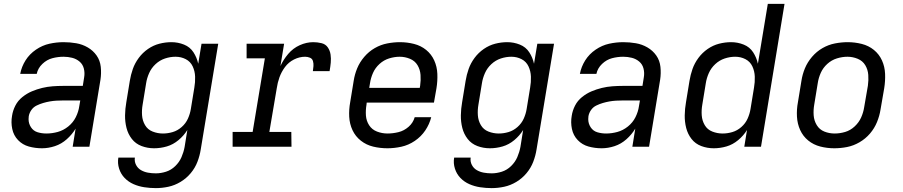

<svg xmlns="http://www.w3.org/2000/svg" viewBox="-20 -755 4648 988"><path d="M196 8Q229 8 262.5 -3Q296 -14 323.5 -38.5Q351 -63 369 -93L354 0H440L497 -345Q502 -378 498.5 -411Q495 -444 477 -469.5Q459 -495 431.5 -511Q404 -527 372 -532.5Q340 -538 307 -538Q271 -538 234.5 -530Q198 -522 165 -499.5Q132 -477 111.5 -444.5Q91 -412 84 -375H169Q175 -404 198 -426Q221 -448 249.5 -455.5Q278 -463 307 -463Q330 -463 351.5 -457.5Q373 -452 389.5 -438Q406 -424 411.5 -402Q417 -380 413 -357L406 -313H304Q278 -313 251 -311Q224 -309 197 -302.5Q170 -296 144 -285Q118 -274 95 -255.5Q72 -237 59 -211.5Q46 -186 42 -159Q36 -125 43 -91.5Q50 -58 73 -34Q96 -10 128.5 -1Q161 8 196 8Q196 8 196 8Q196 8 196 8Q196 8 196 8Q196 8 196 8ZM219 -68Q195 -68 173.5 -74.5Q152 -81 139.5 -100Q127 -119 127 -142Q127 -149 128 -157Q131 -174 141.5 -189Q152 -204 168.5 -212Q185 -220 202 -225Q219 -230 236 -233Q253 -236 270 -237Q287 -238 304 -238H393L388 -209Q384 -180 370 -152Q356 -124 331 -104Q306 -84 277 -76Q248 -68 219 -68Z M782 213Q814 213 846.5 206Q879 199 909 181Q939 163 961.5 136Q984 109 996 77.5Q1008 46 1013 14L1103 -530H1017L1000 -427Q993 -459 975.5 -486Q958 -513 927 -525.5Q896 -538 862 -538Q831 -538 800 -530Q769 -522 741.5 -503Q714 -484 694 -457Q674 -430 663.5 -400Q653 -370 648 -339L630 -229Q624 -195 623.5 -161.5Q623 -128 631 -96.5Q639 -65 658.5 -40Q678 -15 708.5 -3.5Q739 8 773 8Q806 8 838.5 -1.5Q871 -11 898.5 -34Q926 -57 944 -86L930 1Q925 28 914 53.5Q903 79 882 99.5Q861 120 834.5 128.5Q808 137 782 137Q761 137 741.5 133.5Q722 130 705.5 120.5Q689 111 680 93.5Q671 76 674 56H589Q584 85 593 113Q602 141 621.5 161Q641 181 667 192.5Q693 204 722.5 208.5Q752 213 782 213ZM818 -68Q791 -68 765.5 -78Q740 -88 726.5 -111Q713 -134 711 -161.5Q709 -189 714 -217L732 -327Q736 -353 747.5 -379Q759 -405 780.5 -425Q802 -445 829 -454Q856 -463 883 -463Q912 -463 936 -450.5Q960 -438 971.5 -413.5Q983 -389 984 -360.5Q985 -332 980 -304L962 -194Q958 -169 947 -144.5Q936 -120 915 -101.5Q894 -83 869 -75.5Q844 -68 819 -68Z M1177 0H1480L1479 -76H1366L1404 -300Q1408 -329 1418 -357Q1428 -385 1446.5 -410Q1465 -435 1493 -449Q1521 -463 1550 -463Q1563 -463 1575 -458Q1587 -453 1590.5 -440.5Q1594 -428 1593 -415Q1592 -402 1590 -389H1676Q1680 -411 1682 -432.5Q1684 -454 1681 -474.5Q1678 -495 1666.5 -511.5Q1655 -528 1634 -533Q1613 -538 1592 -538Q1557 -538 1522.5 -522.5Q1488 -507 1463 -477.5Q1438 -448 1423 -415L1442 -530H1249V-455H1343L1280 -76H1177Z M1974 8Q2009 8 2045.5 0Q2082 -8 2114.5 -30Q2147 -52 2168.5 -84Q2190 -116 2199 -152H2114Q2106 -123 2082.5 -102.5Q2059 -82 2030.5 -75Q2002 -68 1974 -68Q1946 -68 1920 -78Q1894 -88 1879.5 -110.5Q1865 -133 1863 -160.5Q1861 -188 1866 -217L1867 -227H2213L2226 -301Q2232 -338 2230.5 -375Q2229 -412 2214.5 -444Q2200 -476 2173 -498Q2146 -520 2110.5 -529Q2075 -538 2038 -538Q2006 -538 1972.5 -531.5Q1939 -525 1908.5 -507.5Q1878 -490 1854.5 -462.5Q1831 -435 1818 -403.5Q1805 -372 1800 -339L1782 -229Q1775 -191 1777 -154Q1779 -117 1794 -85Q1809 -53 1837 -31Q1865 -9 1900.5 -0.5Q1936 8 1974 8ZM2140 -303H1880L1884 -327Q1888 -354 1899.5 -380Q1911 -406 1933 -426Q1955 -446 1982.5 -454.5Q2010 -463 2037 -463Q2064 -463 2089.5 -452.5Q2115 -442 2128.5 -419.5Q2142 -397 2144 -369.5Q2146 -342 2142 -314Z M2510 213Q2542 213 2574.5 206Q2607 199 2637 181Q2667 163 2689.5 136Q2712 109 2724 77.5Q2736 46 2741 14L2831 -530H2745L2728 -427Q2721 -459 2703.5 -486Q2686 -513 2655 -525.5Q2624 -538 2590 -538Q2559 -538 2528 -530Q2497 -522 2469.5 -503Q2442 -484 2422 -457Q2402 -430 2391.5 -400Q2381 -370 2376 -339L2358 -229Q2352 -195 2351.5 -161.5Q2351 -128 2359 -96.5Q2367 -65 2386.5 -40Q2406 -15 2436.5 -3.5Q2467 8 2501 8Q2534 8 2566.5 -1.5Q2599 -11 2626.5 -34Q2654 -57 2672 -86L2658 1Q2653 28 2642 53.5Q2631 79 2610 99.5Q2589 120 2562.5 128.5Q2536 137 2510 137Q2489 137 2469.5 133.5Q2450 130 2433.5 120.5Q2417 111 2408 93.5Q2399 76 2402 56H2317Q2312 85 2321 113Q2330 141 2349.5 161Q2369 181 2395 192.5Q2421 204 2450.5 208.5Q2480 213 2510 213ZM2546 -68Q2519 -68 2493.5 -78Q2468 -88 2454.5 -111Q2441 -134 2439 -161.5Q2437 -189 2442 -217L2460 -327Q2464 -353 2475.5 -379Q2487 -405 2508.5 -425Q2530 -445 2557 -454Q2584 -463 2611 -463Q2640 -463 2664 -450.5Q2688 -438 2699.5 -413.5Q2711 -389 2712 -360.5Q2713 -332 2708 -304L2690 -194Q2686 -169 2675 -144.5Q2664 -120 2643 -101.5Q2622 -83 2597 -75.5Q2572 -68 2547 -68Z M3076 8Q3109 8 3142.5 -3Q3176 -14 3203.5 -38.5Q3231 -63 3249 -93L3234 0H3320L3377 -345Q3382 -378 3378.5 -411Q3375 -444 3357 -469.5Q3339 -495 3311.5 -511Q3284 -527 3252 -532.5Q3220 -538 3187 -538Q3151 -538 3114.5 -530Q3078 -522 3045 -499.5Q3012 -477 2991.5 -444.5Q2971 -412 2964 -375H3049Q3055 -404 3078 -426Q3101 -448 3129.5 -455.5Q3158 -463 3187 -463Q3210 -463 3231.5 -457.5Q3253 -452 3269.5 -438Q3286 -424 3291.5 -402Q3297 -380 3293 -357L3286 -313H3184Q3158 -313 3131 -311Q3104 -309 3077 -302.5Q3050 -296 3024 -285Q2998 -274 2975 -255.5Q2952 -237 2939 -211.5Q2926 -186 2922 -159Q2916 -125 2923 -91.5Q2930 -58 2953 -34Q2976 -10 3008.5 -1Q3041 8 3076 8Q3076 8 3076 8Q3076 8 3076 8Q3076 8 3076 8Q3076 8 3076 8ZM3099 -68Q3075 -68 3053.5 -74.5Q3032 -81 3019.5 -100Q3007 -119 3007 -142Q3007 -149 3008 -157Q3011 -174 3021.5 -189Q3032 -204 3048.5 -212Q3065 -220 3082 -225Q3099 -230 3116 -233Q3133 -236 3150 -237Q3167 -238 3184 -238H3273L3268 -209Q3264 -180 3250 -152Q3236 -124 3211 -104Q3186 -84 3157 -76Q3128 -68 3099 -68Z M3653 8Q3686 8 3718.5 -1.5Q3751 -11 3778.5 -34Q3806 -57 3824 -86L3810 0H3896L4017 -735H3931L3880 -427Q3873 -459 3855.5 -486Q3838 -513 3807 -525.5Q3776 -538 3742 -538Q3711 -538 3680 -530Q3649 -522 3621.5 -503Q3594 -484 3574 -457Q3554 -430 3543.5 -400Q3533 -370 3528 -339L3510 -229Q3504 -195 3503.5 -161.5Q3503 -128 3511 -96.5Q3519 -65 3538.5 -40Q3558 -15 3588.5 -3.5Q3619 8 3653 8ZM3698 -68Q3671 -68 3645.5 -78Q3620 -88 3606.5 -111Q3593 -134 3591 -161.5Q3589 -189 3594 -217L3612 -327Q3616 -353 3627.5 -379Q3639 -405 3660.5 -425Q3682 -445 3709 -454Q3736 -463 3763 -463Q3792 -463 3816 -450.5Q3840 -438 3851.5 -413.5Q3863 -389 3864 -360.5Q3865 -332 3860 -304L3842 -194Q3838 -169 3827 -144.5Q3816 -120 3795 -101.5Q3774 -83 3749 -75.5Q3724 -68 3699 -68Z M4273 8Q4306 8 4339 1.5Q4372 -5 4403 -23Q4434 -41 4457 -68Q4480 -95 4493 -127Q4506 -159 4511 -191L4530 -301Q4536 -338 4534.5 -375Q4533 -412 4518.5 -444Q4504 -476 4477 -498Q4450 -520 4414.5 -529Q4379 -538 4342 -538Q4310 -538 4276.5 -531.5Q4243 -525 4212.5 -507.5Q4182 -490 4158.5 -462.5Q4135 -435 4122 -403.5Q4109 -372 4104 -339L4086 -229Q4079 -192 4081 -155Q4083 -118 4097.5 -86Q4112 -54 4139 -32Q4166 -10 4201 -1Q4236 8 4273 8ZM4275 -68Q4247 -68 4222 -78Q4197 -88 4183 -111Q4169 -134 4167 -161.5Q4165 -189 4170 -217L4188 -327Q4192 -354 4203.5 -380Q4215 -406 4237 -426Q4259 -446 4286.5 -454.5Q4314 -463 4341 -463Q4368 -463 4393.5 -452.5Q4419 -442 4432.5 -419.5Q4446 -397 4448 -369.5Q4450 -342 4446 -314L4427 -204Q4423 -177 4411.5 -151Q4400 -125 4378 -104.5Q4356 -84 4329 -76Q4302 -68 4275 -68Z"/></svg>

Font: Iosevka Sparkle Oblique
Style: Regular
Weight: 400
Italic angle: -9°
Designer: Belleve Invis
Foundry: Belleve Invis
Version: Version 4.5.0; ttfautohint (v1.8.3)